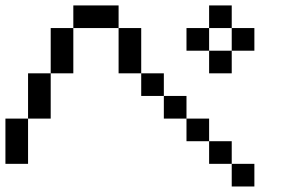

<svg xmlns="http://www.w3.org/2000/svg" viewBox="-20 -770 1040 707"><path d="M0 -166.7V-333.3H83.3V-166.7ZM750 -166.7V-250H833.3V-166.7ZM750 -333.3V-250H666.7V-333.3ZM750 -583.3H666.7V-666.7H750ZM750 -500V-583.3H833.3V-500ZM750 -666.7V-750H833.3V-666.7ZM166.7 -333.3H83.3V-500H166.7ZM166.7 -500V-666.7H250V-500ZM916.7 -166.7V-83.3H833.3V-166.7ZM916.7 -583.3H833.3V-666.7H916.7ZM500 -416.7V-500H583.3V-416.7ZM500 -500H416.7V-666.7H500ZM666.7 -416.7V-333.3H583.3V-416.7ZM250 -666.7V-750H416.7V-666.7Z"/></svg>

Font: Galmuri11 Regular
Style: Regular
Weight: 400
Designer: Minseo Lee (Quiple)
Version: Version 2.356;hotconv 1.1.0;makeotfexe 2.6.0 DEVELOPMENT